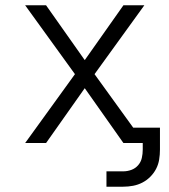

<svg xmlns="http://www.w3.org/2000/svg" viewBox="-20 -540 640 725"><path d="M382 165V107H445Q461 107 476 101.5Q491 96 501.5 84Q512 72 515.5 56.5Q519 41 519 25V0H446L300 -207L154 0H75L263 -260L75 -520H154L300 -313L446 -520H525L337 -260L483 -58H584V25Q584 44 581 62.5Q578 81 569.5 97.5Q561 114 547.5 127.5Q534 141 517.5 149.5Q501 158 482.5 161.5Q464 165 445 165Z"/></svg>

Font: Iosevka Custom Light Extended
Style: Regular
Weight: 300
Width: 7
Monospace: yes
Designer: Belleve Invis
Foundry: Belleve Invis
Version: Version 11.2.4; ttfautohint (v1.8.4)